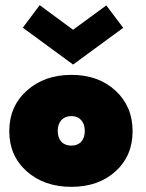

<svg xmlns="http://www.w3.org/2000/svg" viewBox="-20 -713 566 745"><path d="M68.5 -605.5 134 -693 263.5 -597.5 392.5 -692 458 -605 263.5 -462.5ZM257 12Q151.5 12 83.8 -48.2Q16 -108.5 16 -204Q16 -300 84 -361.2Q152 -422.5 257 -422.5Q362 -422.5 428.2 -361.2Q494.5 -300 494.5 -204Q494.5 -108 428.2 -48Q362 12 257 12ZM257 -148Q281.5 -148 295.2 -163.2Q309 -178.5 309 -205Q309 -231.5 295 -247Q281 -262.5 257 -262.5Q232.5 -262.5 218.2 -247Q204 -231.5 204 -205Q204 -178.5 218 -163.2Q232 -148 257 -148Z"/></svg>

Font: League Spartan Black
Style: Regular
Weight: 900
Foundry: The League of Moveable Type
Version: Version 2.002